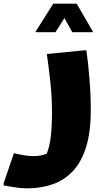

<svg xmlns="http://www.w3.org/2000/svg" viewBox="-60 -769 580 1049"><path d="M335 -593 292 -670 243 -593H135V-597L231 -749H359L447 -597V-593ZM16 68Q45 75 72 79.5Q99 84 124 84Q146 84 164 80Q182 76 195 71Q211 34 217.5 -23.5Q224 -81 224 -152Q224 -241 215 -322Q206 -403 196 -474L400 -494H412Q422 -424 429 -336.5Q436 -249 436 -168Q436 -48 410.5 34Q385 116 338.5 165.5Q292 215 228.5 237.5Q165 260 88 260Q62 260 32 256Q2 252 -19 248Q-40 244 -40 244V232Z"/></svg>

Font: Kufam Black
Style: Italic
Weight: 900
Italic angle: -11°
Designer: Artur Schmal
Foundry: Original Type
Version: Version 1.301; ttfautohint (v1.8.3)